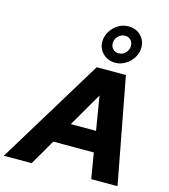

<svg xmlns="http://www.w3.org/2000/svg" viewBox="-204 -1116 1083 1227"><g transform="rotate(15 337.5 -502.5)"><path d="M-63 0 364 -700H557L689 0H515L487 -169H219L121 0ZM298 -306H465L428 -530ZM470 -758Q421 -758 388.5 -789.5Q356 -821 356 -868Q356 -904 375.5 -935.5Q395 -967 426 -986Q457 -1005 493 -1005Q543 -1005 575 -973.5Q607 -942 607 -895Q607 -859 588 -828Q569 -797 537.5 -777.5Q506 -758 470 -758ZM475 -822Q502 -822 521 -841.5Q540 -861 540 -888Q540 -911 525.5 -926Q511 -941 488 -941Q461 -941 442 -921.5Q423 -902 423 -875Q423 -852 438 -837Q453 -822 475 -822Z"/></g></svg>

Font: Red Hat Display Black
Style: Italic
Weight: 900
Italic angle: -12°
Designer: Pentagram, MCKL
Foundry: Pentagram, MCKL
Version: Version 1.023; ttfautohint (v1.8.3)